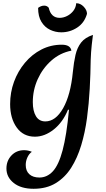

<svg xmlns="http://www.w3.org/2000/svg" viewBox="-20 -845 659 1194"><path d="M403 -163Q371 -85 314.5 -40Q258 5 197 5Q125 5 84 -52Q43 -109 43 -198Q43 -270 67 -336Q91 -402 135 -454.5Q179 -507 237.5 -537Q296 -567 364 -567Q418 -567 424 -530Q353 -516 299 -468Q245 -420 214.5 -352.5Q184 -285 184 -210Q184 -155 203.5 -122.5Q223 -90 262 -90Q326 -90 372.5 -172Q419 -254 433 -397Q439 -458 449.5 -503.5Q460 -549 484.5 -580.5Q509 -612 558 -628Q553 -590 550.5 -565.5Q548 -541 546.5 -520.5Q545 -500 544 -473Q543 -386 538 -293.5Q533 -201 521 -111Q509 -21 485 58.5Q461 138 422.5 198.5Q384 259 326.5 294Q269 329 189 329Q111 329 65.5 293Q20 257 20 203Q20 155 51 122Q82 89 130 89Q154 89 178 99Q161 111 150.5 133.5Q140 156 140 181Q140 218 162.5 238.5Q185 259 225 259Q273 259 309 220Q345 181 369.5 89Q394 -3 409 -162ZM217 -796Q225 -802 234.5 -806Q244 -810 255 -810Q272 -810 283 -797Q297 -734 351 -734Q374 -734 397 -745.5Q420 -757 436 -777.5Q452 -798 454 -825Q480 -825 500.5 -803.5Q521 -782 521 -759Q505 -703 460 -673.5Q415 -644 361 -644Q325 -644 292 -659.5Q259 -675 238 -708.5Q217 -742 217 -796Z"/></svg>

Font: Merienda SemiBold
Style: Regular
Weight: 600
Designer: Eduardo Rodriguez Tunni
Foundry: Eduardo Rodriguez Tunni
Version: Version 2.001; ttfautohint (v1.8.4.7-5d5b)